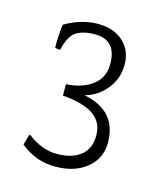

<svg xmlns="http://www.w3.org/2000/svg" viewBox="-63 -728 348 424"><g transform="rotate(15 110.5 -516.5)"><path d="M160 -602Q160 -657 111 -657Q83 -657 67.5 -646.5Q52 -636 45 -604Q36 -604 33 -606Q33 -636 36 -659Q74 -681 111 -681Q148 -681 169.5 -661Q191 -641 191 -609Q191 -577 171.5 -553Q152 -529 123 -521Q200 -506 200 -433Q200 -397 172.5 -374.5Q145 -352 100.5 -352Q56 -352 21 -381Q27 -405 29 -406Q62 -380 96.5 -380Q131 -380 151 -395.5Q171 -411 171 -441.5Q171 -472 148 -488Q125 -504 77 -508V-534Q114 -536 137 -553.5Q160 -571 160 -602Z"/></g></svg>

Font: Halant Light
Style: Regular
Weight: 300
Designer: Hitesh Malaviya (Devanagari), Satya Rajpurohit (Latin)
Foundry: Indian Type Foundry
Version: Version 1.101;PS 1.0;hotconv 1.0.78;makeotf.lib2.5.61930; tt